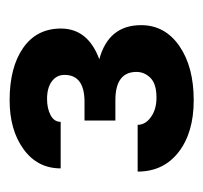

<svg xmlns="http://www.w3.org/2000/svg" viewBox="-32 -724 436 413"><g transform="rotate(-90 186.5 -518.0)"><path d="M133.3 -554.7H173.3Q231.4 -554.7 231.4 -597.7Q231.4 -614.7 217.5 -625Q203.6 -635.3 179.7 -635.3Q159.2 -635.3 144.8 -627.7Q130.4 -620.1 130.4 -606H30.3Q30.3 -655.8 71.5 -685.8Q112.8 -715.8 176.8 -715.8Q247.6 -715.8 289.3 -686.8Q331.1 -657.7 331.1 -605.5Q331.1 -547.4 265.1 -522.9Q338.4 -502.9 338.4 -433.1Q338.4 -381.8 293.7 -350.8Q249 -319.8 176.8 -319.8Q107.4 -319.8 65.4 -352.3Q23.4 -384.8 23.4 -440.4H124Q124 -423.8 140.6 -411.9Q157.2 -399.9 182.6 -399.9Q211.9 -399.9 224.9 -412.8Q237.8 -425.8 237.8 -442.9Q237.8 -487.8 178.2 -488.3H133.3Z"/></g></svg>

Font: RobotoDraft
Style: Bold
Weight: 700
Version: Version 2.001150; 2014